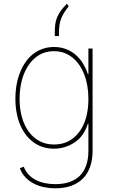

<svg xmlns="http://www.w3.org/2000/svg" viewBox="-20 -810 624 1046"><path d="M89.5 -416.2Q102.3 -448.2 120.6 -473.7Q138.8 -499.3 162.3 -517Q185.7 -534.8 213.8 -544.4Q241.8 -554 274.1 -554Q309.3 -554 338.6 -543Q367.9 -532 391.2 -512.3Q414.4 -492.5 431.3 -465.4Q448.2 -438.2 458.8 -406.2H461.6V-545.5H484.4V11.4Q484.4 60 471.1 98.2Q457.7 136.4 431.8 162.5Q405.9 188.6 368.1 202.2Q330.3 215.9 281.2 215.9Q251.4 215.9 221.8 210Q192.1 204.2 166.2 191.2Q140.3 178.3 119.9 157.5Q99.4 136.7 88.1 106.5L109.4 98Q118.6 122.2 135.1 140.1Q151.6 158 173.8 169.7Q196 181.5 223.2 187.3Q250.4 193.2 281.2 193.2Q323.9 193.2 357.4 182Q391 170.8 414.1 148.3Q437.1 125.7 449.4 91.4Q461.6 57.2 461.6 11.4V-136.4H458.8Q437.5 -68.2 386.4 -34.1Q334.9 0 274.1 0Q210.2 0 163 -34.4Q139.6 -51.5 121.1 -75.6Q102.6 -99.8 89.8 -130Q77.1 -160.2 70.5 -195.7Q63.9 -231.2 63.9 -271.3Q63.9 -352.3 89.5 -416.2ZM274.1 -22.7Q359.4 -22.7 410.5 -89.8Q461.6 -156.6 461.6 -271.3Q461.6 -345.9 438.9 -404.1Q427.6 -433.6 411.2 -457Q394.9 -480.5 374.1 -497Q353.3 -513.5 328.1 -522.4Q302.9 -531.2 274.1 -531.2Q216.6 -531.2 174.4 -497.2Q153.1 -480.1 136.7 -456.3Q120.4 -432.5 109.2 -403.8Q98 -375 92.3 -341.6Q86.6 -308.2 86.6 -271.3Q86.6 -215.9 99.8 -170.3Q112.9 -124.6 137.3 -91.8Q161.6 -58.9 196.4 -40.8Q231.2 -22.7 274.1 -22.7ZM344.5 -789.8 354.4 -775.6Q339.5 -757.1 329.4 -740.9Q319.2 -724.8 312.9 -707.7Q306.5 -690.7 303.8 -671.9Q301.1 -653.1 301.1 -629.3V-613.6H278.4V-632.1Q278.4 -657.7 281.1 -677.6Q283.7 -697.4 291 -715.4Q298.3 -733.3 311.1 -750.9Q323.9 -768.5 344.5 -789.8Z"/></svg>

Font: Inter P Thin
Style: Regular
Weight: 100
Designer: Rasmus Andersson
Foundry: rsms
Version: Version 3.018;git-588b23468